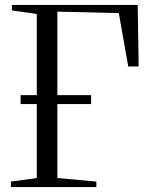

<svg xmlns="http://www.w3.org/2000/svg" viewBox="-20 -763 612 783"><path d="M24.5 0V-22.5L130 -37V-706L28.5 -720.5V-743H541.5L545.5 -492H503L464.5 -709.5L214 -715.5V-37L373 -22.5V0ZM64 -338.5V-375H351.5V-338.5Z"/></svg>

Font: Merriweather 120pt Light
Style: Regular
Weight: 300
Version: Version 2.100